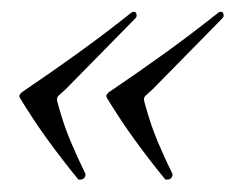

<svg xmlns="http://www.w3.org/2000/svg" viewBox="-20 -378 405 319"><path d="M16.1 -224.6Q64.5 -257.3 109.9 -290Q155.3 -322.8 198.7 -357.4Q200.2 -358.4 202.1 -358.4Q207 -358.4 207 -352.1Q207 -350.1 206.3 -349.4Q205.6 -348.6 203.6 -346.2L88.9 -229.5Q85 -226.1 79.8 -221.4Q74.7 -216.8 74.7 -214.4Q74.7 -210.4 75.9 -206.5Q77.1 -202.6 78.1 -198.7Q86.4 -168.9 97.9 -141.8Q109.4 -114.7 122.1 -88.9Q122.1 -84.5 119.6 -82Q117.2 -79.6 113.3 -79.6H111.3Q109.9 -79.6 109.9 -80.1Q83.5 -112.3 59.6 -145.3Q35.6 -178.2 13.7 -214.4Q12.2 -216.3 12.2 -219.7Q13.2 -221.7 16.1 -224.6ZM160.6 -224.6Q209 -257.3 254.4 -290Q299.8 -322.8 343.3 -357.4Q344.7 -358.4 346.7 -358.4Q351.6 -358.4 351.6 -352.1Q351.6 -350.1 350.8 -349.4Q350.1 -348.6 348.1 -346.2L233.4 -229.5Q229.5 -226.1 224.4 -221.4Q219.2 -216.8 219.2 -214.4Q219.2 -210.4 220.5 -206.5Q221.7 -202.6 222.7 -198.7Q231 -168.9 242.4 -141.8Q253.9 -114.7 266.6 -88.9Q266.6 -84.5 264.2 -82Q261.7 -79.6 257.8 -79.6H255.9Q254.4 -79.6 254.4 -80.1Q228 -112.3 204.1 -145.3Q180.2 -178.2 158.2 -214.4Q156.7 -216.3 156.7 -219.7Q157.7 -221.7 160.6 -224.6Z"/></svg>

Font: IM FELL French Canon
Style: Italic
Weight: 400
Italic angle: -17°
Designer: Igino Marini
Foundry: Igino Marini
Version: 3.00